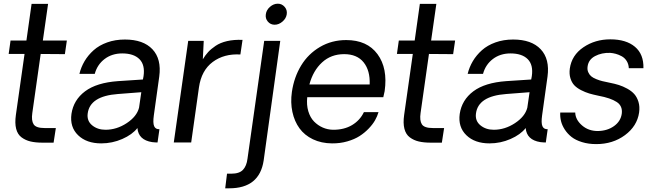

<svg xmlns="http://www.w3.org/2000/svg" viewBox="-20 -771 3541 1039"><path d="M210 1Q172.4 1 145.3 -5.4Q118.2 -11.7 96.7 -27.6Q75.2 -43.5 67.4 -74Q59.6 -104.5 65.9 -148.9L112.8 -479H26.9L37.1 -551.8H123L150.9 -750H240.2L211.9 -551.8H341.8L331.1 -478L200.2 -479L154.8 -159.2Q148.9 -118.7 161.9 -98.4Q174.8 -78.1 221.2 -78.1H282.2L270 1Z M527.8 4.9Q448.2 4.9 402.6 -39.3Q356.9 -83.5 366.7 -154.8Q377.9 -230 440.4 -276.9Q502.9 -323.7 618.7 -332L753.4 -340.8L756.8 -358.9Q765.6 -419.9 734.6 -450.9Q703.6 -481.9 641.6 -481.9Q585.9 -481.9 546.1 -451.7Q506.3 -421.4 492.7 -371.1H409.7Q418.5 -407.7 437.7 -440.2Q457 -472.7 486.8 -499.3Q516.6 -525.9 560.1 -541.5Q603.5 -557.1 655.8 -557.1Q755.4 -557.1 804.9 -504.4Q854.5 -451.7 841.8 -356.9Q838.9 -338.4 812.5 -147Q806.6 -105.5 814.2 -88.1Q821.8 -70.8 842.8 -71.8L832.5 0Q820.3 0 802.7 -2Q729 -13.7 723.6 -78.1Q695.8 -42.5 641.6 -18.8Q587.4 4.9 527.8 4.9ZM550.8 -68.8Q611.3 -68.8 665.8 -104.7Q720.2 -140.6 732.4 -188L744.6 -272L617.7 -262.2Q466.8 -251 454.6 -157.2Q449.2 -117.2 478.5 -93Q507.8 -68.8 550.8 -68.8Z M1292.5 -555.2 1280.8 -476.1Q1192.9 -481.4 1131.3 -435.8Q1069.8 -390.1 1056.6 -297.9L1014.6 0H920.4L998.5 -549.8H1082.5L1077.6 -450.2Q1090.8 -472.2 1106.2 -489Q1121.6 -505.9 1146.7 -522.9Q1171.9 -540 1209 -548.6Q1246.1 -557.1 1292.5 -555.2Z M1418.5 -693.8Q1421.4 -716.8 1440.9 -733.9Q1460.4 -751 1483.4 -751Q1505.4 -751 1520.3 -733.9Q1535.2 -716.8 1531.7 -693.8Q1528.3 -670.9 1508.5 -654.1Q1488.8 -637.2 1466.3 -637.2Q1443.8 -637.2 1429.4 -654.1Q1415 -670.9 1418.5 -693.8ZM1198.7 248 1208.5 168.9H1231.4Q1275.4 168.9 1294.9 147.9Q1314.5 127 1319.3 87.9L1409.7 -549.8H1496.6L1406.7 98.1Q1383.8 248 1220.7 248Z M2061.5 -277.8Q2056.2 -251.5 2054.2 -245.1H1642.6Q1638.2 -203.1 1648.4 -168.9Q1658.7 -134.8 1679.4 -113.5Q1700.2 -92.3 1726.6 -80.8Q1752.9 -69.3 1782.2 -68.8Q1842.3 -68.4 1885.3 -94.2Q1928.2 -120.1 1949.2 -164.1H2028.3Q2022 -142.1 2009.5 -120.1Q1997.1 -98.1 1975.1 -75.2Q1953.1 -52.2 1925.8 -34.7Q1898.4 -17.1 1859.4 -5.9Q1820.3 5.4 1776.4 4.9Q1718.8 4.4 1673.3 -17.3Q1627.9 -39.1 1600.6 -76.7Q1573.2 -114.3 1562.3 -165.3Q1551.3 -216.3 1559.6 -273.9Q1571.3 -353.5 1609.6 -416.5Q1647.9 -479.5 1711.4 -516.8Q1774.9 -554.2 1853.5 -554.2Q1966.8 -554.2 2022.9 -477.8Q2079.1 -401.4 2061.5 -277.8ZM1842.3 -478Q1771.5 -478 1722.9 -433.3Q1674.3 -388.7 1654.3 -314H1980.5Q1983.4 -389.2 1947.8 -433.6Q1912.1 -478 1842.3 -478Z M2311 1Q2273.4 1 2246.3 -5.4Q2219.2 -11.7 2197.8 -27.6Q2176.3 -43.5 2168.5 -74Q2160.6 -104.5 2167 -148.9L2213.9 -479H2127.9L2138.2 -551.8H2224.1L2252 -750H2341.3L2313 -551.8H2442.9L2432.1 -478L2301.3 -479L2255.9 -159.2Q2250 -118.7 2262.9 -98.4Q2275.9 -78.1 2322.3 -78.1H2383.3L2371.1 1Z M2628.9 4.9Q2549.3 4.9 2503.7 -39.3Q2458 -83.5 2467.8 -154.8Q2479 -230 2541.5 -276.9Q2604 -323.7 2719.7 -332L2854.5 -340.8L2857.9 -358.9Q2866.7 -419.9 2835.7 -450.9Q2804.7 -481.9 2742.7 -481.9Q2687 -481.9 2647.2 -451.7Q2607.4 -421.4 2593.8 -371.1H2510.7Q2519.5 -407.7 2538.8 -440.2Q2558.1 -472.7 2587.9 -499.3Q2617.7 -525.9 2661.1 -541.5Q2704.6 -557.1 2756.8 -557.1Q2856.4 -557.1 2906 -504.4Q2955.6 -451.7 2942.9 -356.9Q2939.9 -338.4 2913.6 -147Q2907.7 -105.5 2915.3 -88.1Q2922.9 -70.8 2943.8 -71.8L2933.6 0Q2921.4 0 2903.8 -2Q2830.1 -13.7 2824.7 -78.1Q2796.9 -42.5 2742.7 -18.8Q2688.5 4.9 2628.9 4.9ZM2651.9 -68.8Q2712.4 -68.8 2766.8 -104.7Q2821.3 -140.6 2833.5 -188L2845.7 -272L2718.8 -262.2Q2567.9 -251 2555.7 -157.2Q2550.3 -117.2 2579.6 -93Q2608.9 -68.8 2651.9 -68.8Z M3206.5 8.8Q3164.1 8.8 3129.4 -2Q3094.7 -12.7 3072.8 -30Q3050.8 -47.4 3036.1 -70.1Q3021.5 -92.8 3015.9 -115.7Q3010.3 -138.7 3011.7 -162.1H3092.8Q3093.8 -123.5 3129.4 -92.5Q3165 -61.5 3215.8 -62Q3267.1 -63 3303 -88.9Q3338.9 -114.7 3344.7 -155.8Q3350.1 -197.8 3317.1 -219.2Q3284.2 -240.7 3218.8 -252.9Q3190.4 -258.8 3168.9 -265.1Q3147.5 -271.5 3124.5 -283.2Q3101.6 -294.9 3087.6 -309.8Q3073.7 -324.7 3066.7 -347.9Q3059.6 -371.1 3063.5 -399.9Q3073.7 -472.2 3137 -515.1Q3200.2 -558.1 3282.7 -558.1Q3368.2 -558.1 3416 -517.8Q3463.9 -477.5 3461.9 -401.9H3382.8Q3381.8 -424.3 3371.1 -441.2Q3360.4 -458 3344 -466.8Q3327.6 -475.6 3312.3 -479.7Q3296.9 -483.9 3281.7 -484.9Q3235.8 -486.3 3200.2 -467.5Q3164.6 -448.7 3159.7 -411.1Q3157.2 -394 3163.1 -380.6Q3168.9 -367.2 3178.7 -358.6Q3188.5 -350.1 3206.5 -342.8Q3224.6 -335.4 3240.2 -331.8Q3255.9 -328.1 3279.8 -323.2Q3307.1 -317.9 3328.9 -311Q3350.6 -304.2 3374.3 -291.3Q3397.9 -278.3 3412.6 -261.7Q3427.2 -245.1 3435.1 -219.5Q3442.9 -193.8 3438.5 -162.1Q3427.7 -88.4 3362.1 -39.8Q3296.4 8.8 3206.5 8.8Z"/></svg>

Font: Oakes Grotesk
Style: Italic
Weight: 400
Italic angle: -8°
Designer: Samuel Oakes
Foundry: Samuel Oakes
Version: Version 1.000;PS 001.000;hotconv 1.0.88;makeotf.lib2.5.64775